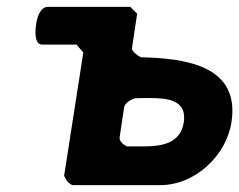

<svg xmlns="http://www.w3.org/2000/svg" viewBox="-20 -540 698 560"><path d="M223 -387 167 -27C167 -26 173 -17 175 -13C179 -8 187 0 193 0H447C549 0 640 -86 655 -183C681 -348 523 -370 391 -373C384 -376 363 -390 365 -400L380 -500L360 -520H120C95 -520 87 -483 85 -467C83 -453 79 -410 103 -410H203ZM372 -253C379 -254 412 -254 419 -254C469 -254 526 -248 516 -183C506 -119 447 -113 397 -113H350C342 -117 327 -127 329 -140L342 -227C344 -240 363 -250 372 -253Z"/></svg>

Font: Asimov Print
Style: CIt
Weight: 500
Designer: Google
Version: Version 2.000980: 2014